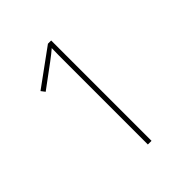

<svg xmlns="http://www.w3.org/2000/svg" viewBox="-197 -906 966 966"><g transform="rotate(-45 286.0 -423.0)"><path d="M324 -66V-780H301L106 -638L122 -617L245 -708C270 -727 283 -737 299 -751C298 -724 298 -686 298 -629V-66Z"/></g></svg>

Font: Noto Sans Malayalam UI Thin
Style: Regular
Weight: 100
Designer: Jelle Bosma - Monotype Design Team
Foundry: Monotype Imaging Inc.
Version: Version 2.104